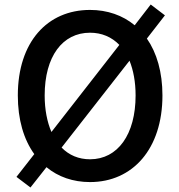

<svg xmlns="http://www.w3.org/2000/svg" viewBox="-20 -794 794 851"><path d="M554 -525C571 -483 581 -431 581 -371C581 -198 502 -88 379 -88C329 -88 286 -106 253 -140ZM208 -209C189 -253 178 -308 178 -371C178 -544 257 -649 379 -649C431 -649 475 -630 509 -595ZM711 -726 648 -774 577 -682C524 -726 456 -750 379 -750C190 -750 59 -608 59 -371C59 -264 85 -176 132 -111L53 -10L115 37L186 -53C238 -10 304 13 379 13C568 13 700 -134 700 -371C700 -474 675 -560 631 -623Z"/></svg>

Font: Noto Sans T Chinese Medium
Style: Regular
Weight: 500
Designer: Ryoko NISHIZUKA (kana & ideographs); Paul D. Hunt (Latin, Greek & Cyrillic); Wenlong ZHANG (bopomofo); Sandoll Communica
Foundry: Adobe Systems Incorporated
Version: Version 1.000;PS 1;hotconv 1.0.78;makeotf.lib2.5.61930